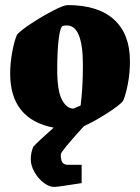

<svg xmlns="http://www.w3.org/2000/svg" viewBox="-20 -496 551 755"><path d="M491 -255Q491 -209 483 -167Q475 -125 464 -99Q449 -81 399.5 -49.5Q350 -18 310 0Q219 100 219 111Q219 135 226 143.5Q233 152 247 152H301V224Q208 239 193 239Q173 239 151.5 222.5Q130 206 115.5 180.5Q101 155 101 130Q101 104 111 81Q130 60 191 6Q20 -27 20 -207Q20 -247 28 -291Q36 -335 47 -360Q61 -376 103.5 -404Q146 -432 188.5 -454Q231 -476 246 -476Q366 -476 428.5 -419Q491 -362 491 -255ZM205 -222Q205 -139 223.5 -104Q242 -69 269 -69L297 -81Q306 -149 306 -240Q306 -396 243 -396Q233 -396 227 -394Q217 -391 211 -344Q205 -297 205 -222Z"/></svg>

Font: Grenze Black
Style: Regular
Weight: 900
Designer: Renata Polastri
Foundry: Omnibus-Type
Version: Version 1.002; ttfautohint (v1.8)